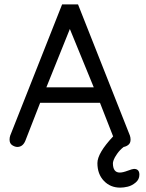

<svg xmlns="http://www.w3.org/2000/svg" viewBox="-20 -651 663 871"><path d="M492.2 88.9Q492.2 131.8 523.4 131.8Q537.1 131.8 559.1 123.5Q581.1 115.2 587.9 115.2Q612.3 115.2 612.3 141.6Q612.3 163.1 595.2 177.2Q578.1 191.4 559.6 195.8Q541 200.2 525.4 200.2Q480.5 200.2 451.2 169.4Q421.9 138.7 421.9 88.9Q421.9 43.9 493.2 -32.2L433.6 -184.6H162.1L94.7 -11.7Q83 15.6 58.6 15.6Q47.9 15.6 35.6 7.8Q23.4 0 23.4 -17.6Q23.4 -27.3 26.4 -36.1L261.7 -630.9H334L569.3 -36.1Q572.3 -27.3 572.3 -17.6Q572.3 -2 562.5 5.9Q552.7 13.7 541 15.6Q523.4 29.3 511.2 46.9Q499 64.5 495.6 74.7Q492.2 85 492.2 88.9ZM190.4 -254.9H405.3L296.9 -519.5Z"/></svg>

Font: Jura
Style: DemiBold
Weight: 600
Version: Version 2.4